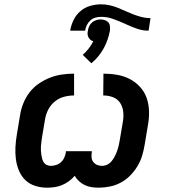

<svg xmlns="http://www.w3.org/2000/svg" viewBox="-20 -861 790 889"><path d="M198 8Q169 8 142.5 -0.5Q116 -9 97 -27.5Q78 -46 67.5 -71.5Q57 -97 53.5 -124.5Q50 -152 51.5 -180.5Q53 -209 58 -238L73 -328Q77 -355 88 -382.5Q99 -410 117 -433.5Q135 -457 160 -474Q185 -491 212 -501.5Q239 -512 267.5 -516Q296 -520 323 -520V-419Q300 -419 277 -413Q254 -407 235 -392Q216 -377 204.5 -355.5Q193 -334 189 -311L174 -222Q173 -212 171.5 -202Q170 -192 169.5 -182Q169 -172 169.5 -162.5Q170 -153 171.5 -143.5Q173 -134 175.5 -125Q178 -116 183 -108.5Q188 -101 197 -97Q206 -93 216 -93Q228 -93 241 -97.5Q254 -102 263.5 -111Q273 -120 278 -132Q283 -144 285 -156V-161H405V-156Q403 -144 404 -132Q405 -120 412 -111Q419 -102 429.5 -97.5Q440 -93 452 -93Q465 -93 477 -99Q489 -105 497 -115Q505 -125 511 -136.5Q517 -148 521.5 -160Q526 -172 529 -184.5Q532 -197 534 -209L549 -298Q553 -321 550.5 -344Q548 -367 536 -385Q524 -403 503 -411Q482 -419 458 -419L459 -520Q491 -520 522.5 -514.5Q554 -509 581 -495Q608 -481 628.5 -458.5Q649 -436 659 -407.5Q669 -379 670 -346.5Q671 -314 665 -282L650 -192Q646 -167 638.5 -141.5Q631 -116 617 -92.5Q603 -69 583.5 -49Q564 -29 540 -16Q516 -3 489.5 2.5Q463 8 438 8Q421 8 404 5.5Q387 3 372.5 -4Q358 -11 346 -22Q334 -33 326 -47Q314 -33 299 -22Q284 -11 267 -4Q250 3 232.5 5.5Q215 8 198 8ZM305 -719Q309 -744 320.5 -768Q332 -792 352.5 -809.5Q373 -827 398.5 -834Q424 -841 448 -841Q469 -841 488.5 -836.5Q508 -832 526.5 -824.5Q545 -817 562.5 -809Q580 -801 598.5 -794Q617 -787 636.5 -782Q656 -777 677 -777L668 -719Q640 -719 614.5 -728Q589 -737 565 -748L552 -754Q527 -765 501.5 -774Q476 -783 448 -783Q435 -783 422 -779.5Q409 -776 398.5 -766.5Q388 -757 382 -744.5Q376 -732 374 -719ZM403 -568 363 -607Q378 -620 390.5 -636Q403 -652 412 -670Q404 -672 398.5 -677Q393 -682 389.5 -688.5Q386 -695 385.5 -703Q385 -711 387 -719Q388 -729 393 -739.5Q398 -750 406 -757Q414 -764 425 -767.5Q436 -771 446 -771Q456 -771 466 -767.5Q476 -764 482 -757Q488 -750 489 -739.5Q490 -729 489 -719Q485 -698 478 -677.5Q471 -657 460 -637Q449 -617 434.5 -599.5Q420 -582 403 -568Z"/></svg>

Font: Iosevka Etoile
Style: Bold Italic
Weight: 700
Italic angle: -9°
Designer: Belleve Invis
Foundry: Belleve Invis
Version: Version 28.1.0; ttfautohint (v1.8.4)